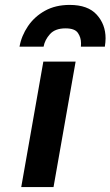

<svg xmlns="http://www.w3.org/2000/svg" viewBox="-20 -762 450 782"><path d="M66.5 0 156.5 -511H288L198 0ZM59.5 -572Q67.5 -616.5 94 -655.5Q120.5 -694.5 163.2 -718.2Q206 -742 264 -742Q338 -742 374 -702.2Q410 -662.5 410 -606Q410 -598.5 409.2 -589.8Q408.5 -581 407 -572H309.5Q309.5 -575 309.8 -578.8Q310 -582.5 310 -586Q310 -609.5 297.2 -628Q284.5 -646.5 247 -646.5Q204.5 -646.5 183.5 -623Q162.5 -599.5 157.5 -572Z"/></svg>

Font: Overpass ExtraBold
Style: Italic
Weight: 800
Italic angle: -10°
Designer: Delve Withrington, Dave Bailey, Thomas Jockin
Foundry: Delve Fonts LLC
Version: Version 4.000